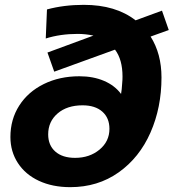

<svg xmlns="http://www.w3.org/2000/svg" viewBox="-20 -761 717 793"><path d="M602 -610Q647 -539 647 -441Q647 -317 601.5 -213.5Q556 -110 470 -49Q384 12 270 12Q197 12 141 -14Q85 -40 54 -87.5Q23 -135 23 -195Q23 -268 59.5 -325Q96 -382 161 -414Q226 -446 308 -446Q365 -446 409.5 -427Q454 -408 480 -373Q483 -388 485 -422Q486 -430 486 -445Q486 -515 455 -556L204 -465L176 -544L366 -614Q333 -621 301 -621Q229 -621 169 -602L174 -722Q244 -741 326 -741Q458 -741 540 -677L649 -717L677 -637ZM432 -229Q432 -274 402.5 -300Q373 -326 321 -326Q257 -326 218 -292.5Q179 -259 179 -206Q179 -161 208.5 -135Q238 -109 290 -109Q350 -109 391 -143Q432 -177 432 -229Z"/></svg>

Font: Montserrat Alternates
Style: Bold Italic
Weight: 700
Italic angle: -11.3°
Designer: Julieta Ulanovsky
Foundry: Julieta Ulanovsky
Version: Version 7.200